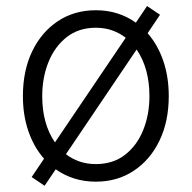

<svg xmlns="http://www.w3.org/2000/svg" viewBox="-20 -587 631 632"><path d="M126.8 24.5 84.2 -4.3 125 -64.6Q92 -101.9 73.7 -154.5Q55.4 -207 55.4 -270.6Q55.4 -354.4 85.9 -418Q116.5 -481.5 170.6 -517.4Q224.8 -553.3 295.5 -553.3Q370 -553.3 427.2 -512.4L464.1 -567.1L506.7 -538.4L465.9 -477.6Q498.9 -440.3 517.2 -387.4Q535.5 -334.5 535.5 -270.6Q535.5 -187.5 505 -124.1Q474.4 -60.7 420.3 -24.9Q366.1 11 295.5 11Q220.9 11 163.4 -29.8ZM295.5 -46.9Q352.3 -46.9 391.5 -77.4Q430.8 -108 451.3 -158.7Q471.9 -209.5 471.9 -270.6Q471.9 -362.2 429.7 -424L197.1 -79.5Q217 -63.9 241.7 -55.4Q266.3 -46.9 295.5 -46.9ZM160.9 -118.3 393.8 -462.7Q373.9 -478.3 349.3 -487Q324.6 -495.7 295.5 -495.7Q239 -495.7 199.6 -464.8Q160.2 -433.9 139.6 -382.8Q119 -331.7 119 -270.6Q119 -179.3 160.9 -118.3Z"/></svg>

Font: Inter UI Light
Style: Regular
Weight: 300
Designer: Rasmus Andersson
Foundry: rsms
Version: 3.2;8d6f07862